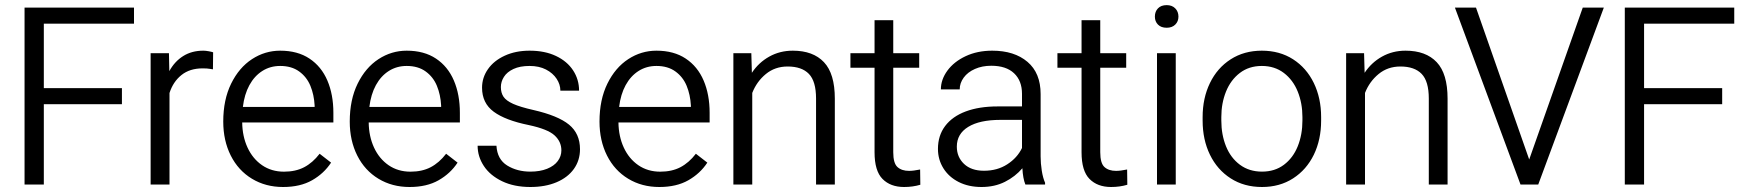

<svg xmlns="http://www.w3.org/2000/svg" viewBox="-20 -738 6980 768"><path d="M78.2 -707.5H516V-643.2H155.3V-385.5H467.7V-321.2H155.3V0H78.2Z M582.5 -525.3H655.8L657.3 -453.5Q678.5 -492.3 712.8 -513.8Q747 -535.3 793.3 -535.3Q802.8 -535.3 814.9 -533Q827 -530.8 832.5 -528.8L831.8 -460.7Q825.3 -461.7 818.5 -462.7Q809.3 -464.5 790.3 -464.5Q739.3 -464.5 705.9 -437.9Q672.5 -411.2 658 -366V0H582.5Z M873 -251.7Q873 -339.2 904.6 -403.5Q936.3 -467.8 988.1 -501.5Q1040 -535.3 1100.8 -535.3Q1170.5 -535.3 1218 -503.6Q1265.5 -472 1289.5 -415.9Q1313.5 -359.7 1313.5 -286.7V-248.2H948.8Q949.5 -192.5 970.1 -147.8Q990.8 -103 1028.4 -77.1Q1066 -51.3 1116 -51.3Q1162.5 -51.3 1196.6 -69.1Q1230.8 -87 1258.5 -123L1304.3 -87.5Q1275.8 -44 1228.4 -17Q1181 10 1112.3 10Q1042.5 10 987.9 -23Q933.2 -56 903.1 -115.7Q873 -175.5 873 -251.7ZM951.5 -310.3H1238.5V-316.3Q1236.2 -359.2 1221.6 -394.7Q1207 -430.2 1176.6 -452.2Q1146.3 -474.2 1100.8 -474.2Q1061 -474.2 1029.4 -454.2Q997.8 -434.2 977.6 -397.4Q957.5 -360.5 951.5 -310.3Z M1379 -251.7Q1379 -339.2 1410.6 -403.5Q1442.3 -467.8 1494.1 -501.5Q1546 -535.3 1606.8 -535.3Q1676.5 -535.3 1724 -503.6Q1771.5 -472 1795.5 -415.9Q1819.5 -359.7 1819.5 -286.7V-248.2H1454.8Q1455.5 -192.5 1476.1 -147.8Q1496.8 -103 1534.4 -77.1Q1572 -51.3 1622 -51.3Q1668.5 -51.3 1702.6 -69.1Q1736.8 -87 1764.5 -123L1810.3 -87.5Q1781.8 -44 1734.4 -17Q1687 10 1618.3 10Q1548.5 10 1493.9 -23Q1439.2 -56 1409.1 -115.7Q1379 -175.5 1379 -251.7ZM1457.5 -310.3H1744.5V-316.3Q1742.2 -359.2 1727.6 -394.7Q1713 -430.2 1682.6 -452.2Q1652.3 -474.2 1606.8 -474.2Q1567 -474.2 1535.4 -454.2Q1503.8 -434.2 1483.6 -397.4Q1463.5 -360.5 1457.5 -310.3Z M2095.3 -237.7Q2001.5 -256.7 1954.9 -291.1Q1908.2 -325.5 1908.2 -387.2Q1908.2 -427.7 1931.9 -461.5Q1955.5 -495.3 1999 -515.3Q2042.5 -535.3 2098.5 -535.3Q2159.3 -535.3 2203.9 -514.1Q2248.5 -493 2272.4 -456.5Q2296.3 -420 2296.3 -375.2H2221.5Q2221.5 -400 2206.6 -422.7Q2191.7 -445.5 2164 -459.9Q2136.3 -474.2 2098.5 -474.2Q2059.8 -474.2 2033.9 -462.1Q2008 -450 1995.8 -430.6Q1983.5 -411.2 1983.5 -389.7Q1983.5 -366.7 1994 -351Q2004.5 -335.3 2032.5 -322.6Q2060.5 -310 2113.5 -298Q2212 -275.5 2256 -239.5Q2300 -203.5 2300 -141Q2300 -96.5 2275.4 -62.1Q2250.8 -27.8 2205.9 -8.9Q2161 10 2101.5 10Q2036.3 10 1988.3 -13.1Q1940.2 -36.3 1915.4 -74Q1890.5 -111.8 1890.5 -155H1965.8Q1969 -100.8 2008.6 -76.1Q2048.3 -51.5 2101.5 -51.5Q2140 -51.5 2168.4 -62.9Q2196.7 -74.3 2211.1 -93.8Q2225.5 -113.3 2225.5 -136.5Q2225.5 -171.5 2198.2 -196.5Q2171 -221.5 2095.3 -237.7Z M2378 -251.7Q2378 -339.2 2409.6 -403.5Q2441.3 -467.8 2493.1 -501.5Q2545 -535.3 2605.8 -535.3Q2675.5 -535.3 2723 -503.6Q2770.5 -472 2794.5 -415.9Q2818.5 -359.7 2818.5 -286.7V-248.2H2453.8Q2454.5 -192.5 2475.1 -147.8Q2495.8 -103 2533.4 -77.1Q2571 -51.3 2621 -51.3Q2667.5 -51.3 2701.6 -69.1Q2735.8 -87 2763.5 -123L2809.3 -87.5Q2780.8 -44 2733.4 -17Q2686 10 2617.3 10Q2547.5 10 2492.9 -23Q2438.2 -56 2408.1 -115.7Q2378 -175.5 2378 -251.7ZM2456.5 -310.3H2743.5V-316.3Q2741.2 -359.2 2726.6 -394.7Q2712 -430.2 2681.6 -452.2Q2651.3 -474.2 2605.8 -474.2Q2566 -474.2 2534.4 -454.2Q2502.8 -434.2 2482.6 -397.4Q2462.5 -360.5 2456.5 -310.3Z M2913.5 -525.3H2985.3L2987.5 -446.8Q3014.8 -488 3057.1 -511.6Q3099.5 -535.3 3151.3 -535.3Q3232.3 -535.3 3275.8 -489.3Q3319.3 -443.3 3319.3 -343.3V0H3244.2V-344Q3244.2 -412.7 3215.6 -442.4Q3187 -472 3130.5 -472Q3080 -472 3043.4 -441.9Q3006.8 -411.8 2989 -366.3V0H2913.5Z M3616.3 -54.5Q3633.5 -54.5 3660.5 -60L3661.3 1Q3631 10 3596.3 10Q3541.8 10 3510 -22.3Q3478.2 -54.5 3478.2 -129V-467H3381.7V-525.3H3478.2V-657.2H3553V-525.3H3656.8V-467H3553V-129Q3553 -85 3569.9 -69.8Q3586.8 -54.5 3616.3 -54.5Z M3945 -475Q3908.8 -475 3879.8 -462.2Q3850.8 -449.5 3834.8 -427.5Q3818.8 -405.5 3818.8 -380.3L3743.5 -380.5Q3743.5 -419.8 3769.6 -455.5Q3795.8 -491.3 3842.6 -513.3Q3889.5 -535.3 3948.8 -535.3Q4037.3 -535.3 4089.9 -490.6Q4142.5 -446 4142.5 -361.7V-112.3Q4142.5 -84.8 4147.1 -55.3Q4151.8 -25.8 4160.3 -7V0H4081.5Q4071.7 -23.7 4069.5 -65Q4041 -31.5 3999.7 -10.7Q3958.5 10 3906 10Q3854.3 10 3814.9 -9.9Q3775.5 -29.8 3753.6 -64.8Q3731.8 -99.8 3731.8 -142.3Q3731.8 -195.8 3760.6 -234Q3789.5 -272.3 3843.1 -292.3Q3896.8 -312.3 3970 -312.3H4068V-362.7Q4068 -415 4036.2 -445Q4004.5 -475 3945 -475ZM4068 -146V-258.5H3981.8Q3898.5 -258.5 3852.9 -230.5Q3807.3 -202.5 3807.3 -151.5Q3807.3 -109.8 3836.1 -82.4Q3865 -55 3915.8 -55Q3969.3 -55 4009.1 -80.8Q4049 -106.5 4068 -146Z M4444.3 -54.5Q4461.5 -54.5 4488.5 -60L4489.3 1Q4459 10 4424.3 10Q4369.8 10 4338 -22.3Q4306.2 -54.5 4306.2 -129V-467H4209.7V-525.3H4306.2V-657.2H4381V-525.3H4484.8V-467H4381V-129Q4381 -85 4397.9 -69.8Q4414.8 -54.5 4444.3 -54.5Z M4646.8 -717.5Q4668.3 -717.5 4681 -704.5Q4693.8 -691.5 4693.8 -671.5Q4693.8 -652.2 4681 -639.6Q4668.3 -627 4646.8 -627Q4624.3 -627 4611.9 -639.6Q4599.5 -652.2 4599.5 -671.5Q4599.5 -691.8 4611.9 -704.6Q4624.3 -717.5 4646.8 -717.5ZM4608 -525.3H4683V0H4608Z M5027.3 -535.3Q5098.8 -535.3 5152.4 -500.8Q5206 -466.3 5235.3 -405.9Q5264.5 -345.5 5264.5 -269.8V-255.8Q5264.5 -179.3 5235.3 -119.1Q5206 -59 5152.4 -24.5Q5098.8 10 5028 10Q4956.5 10 4902.8 -24.5Q4849 -59 4819.8 -119.1Q4790.5 -179.3 4790.5 -255.8V-269.8Q4790.5 -345.5 4819.8 -405.9Q4849 -466.3 4902.8 -500.8Q4956.5 -535.3 5027.3 -535.3ZM5028 -51.5Q5079.3 -51.5 5115.7 -78.9Q5152.2 -106.3 5171 -152.9Q5189.7 -199.5 5189.7 -255.8V-269.8Q5189.7 -325 5171 -371.6Q5152.2 -418.2 5115.4 -446.2Q5078.5 -474.2 5027.3 -474.2Q4976 -474.2 4939.4 -446.2Q4902.8 -418.2 4884 -371.6Q4865.3 -325 4865.3 -269.8V-255.8Q4865.3 -199.5 4884 -152.9Q4902.8 -106.3 4939.8 -78.9Q4976.8 -51.5 5028 -51.5Z M5364.5 -525.3H5436.3L5438.5 -446.8Q5465.8 -488 5508.1 -511.6Q5550.5 -535.3 5602.3 -535.3Q5683.3 -535.3 5726.8 -489.3Q5770.3 -443.3 5770.3 -343.3V0H5695.2V-344Q5695.2 -412.7 5666.6 -442.4Q5638 -472 5581.5 -472Q5531 -472 5494.4 -441.9Q5457.8 -411.8 5440 -366.3V0H5364.5Z M6133 0H6062L5799.7 -707.5H5884L6096.8 -100L6311 -707.5H6395.3Z M6479.2 -707.5H6917V-643.2H6556.3V-385.5H6868.7V-321.2H6556.3V0H6479.2Z"/></svg>

Font: FreesentationVF
Style: Regular
Weight: 400
Designer: glyphs from Roboto by Christian Robertson / Hangul glyphs from Noto Sans CJK(Source Han Sans) by Jang Soo-young and Kang
Foundry: PT&
Version: Version 2.001;Glyphs 3.3.1 (3343)